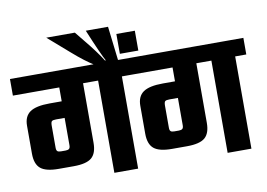

<svg xmlns="http://www.w3.org/2000/svg" viewBox="-105 -969 1534 1105"><g transform="rotate(-10 662.0 -417.0)"><path d="M682 -636V-539H617V0H478V-539H390V-191Q390 -130 359.5 -104Q329 -78 254 -78H167Q92 -78 61 -104Q30 -130 30 -191V-354Q30 -409 65.5 -433.5Q101 -458 180 -458H251V-539H-20V-636ZM197 -175H224Q238 -175 244.5 -180.5Q251 -186 251 -201V-361H201Q182 -361 176 -355.5Q170 -350 170 -330V-201Q170 -186 176 -180.5Q182 -175 197 -175Z M628 -785H736V-669H628ZM227 -834H394L437 -781Q503 -701 537 -646H542Q521 -682 458 -834H588L612 -631H476Q424 -662 351 -726Z M1344 -636V-539H1279V0H1140V-539H1052V-191Q1052 -130 1021.5 -104Q991 -78 916 -78H829Q754 -78 723 -104Q692 -130 692 -191V-354Q692 -409 727.5 -433.5Q763 -458 842 -458H913V-539H642V-636ZM859 -175H886Q900 -175 906.5 -180.5Q913 -186 913 -201V-361H863Q844 -361 838 -355.5Q832 -350 832 -330V-201Q832 -186 838 -180.5Q844 -175 859 -175Z"/></g></svg>

Font: Teko Semibold
Style: Regular
Weight: 600
Designer: Manushi Parikh, Jonny Pinhorn
Foundry: Indian Type Foundry
Version: Version 1.105;PS 1.0;hotconv 1.0.78;makeotf.lib2.5.61930; tt